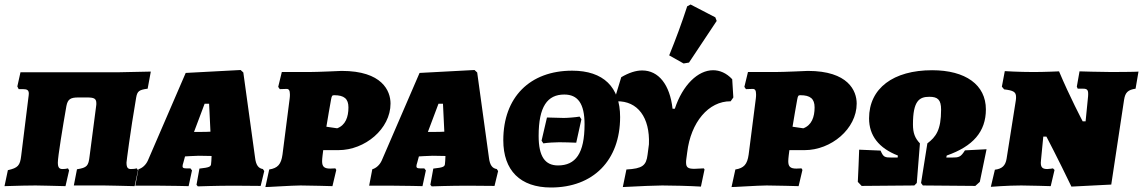

<svg xmlns="http://www.w3.org/2000/svg" viewBox="-33 -824 5078 853"><path d="M-13 3C45 1 99 0 125 0C147 0 211 2 258 3L274 -67L269 -76C262 -74 254 -73 245 -73C230 -73 224 -80 224 -102C224 -128 246 -262 262 -353C268 -384 281 -391 315 -391H353C384 -391 395 -387 395 -365C395 -361 395 -357 394 -352L365 -130C360 -87 354 -79 309 -72L295 0H429C451 0 517 2 565 3L580 -67L575 -76C569 -74 558 -73 549 -73C535 -73 529 -79 529 -102C529 -104 545 -234 572 -391C577 -419 585 -425 623 -430L637 -506C554 -504 511 -503 495 -503H190H58L44 -440L50 -428H70C88 -428 95 -423 95 -408C95 -403 94 -397 93 -389L61 -131C56 -89 47 -78 2 -68Z M1100 -125 1048 -502 1036 -513 792 -500 624 -111C615 -91 599 -77 582 -72L568 1H678C727 1 805 3 805 3L820 -67L813 -76H794C783 -76 778 -78 778 -85C778 -89 779 -94 782 -103L789 -129C786 -129 837 -132 850 -132L907 -131L906 -110C906 -105 905 -102 905 -99C905 -83 898 -80 853 -75L840 -3L846 4C846 4 928 1 1007 1C1054 1 1125 2 1125 2L1141 -64L1135 -73C1116 -76 1104 -89 1100 -125ZM829 -238 876 -363H896L902 -239C884 -238 877 -238 865 -238Z M1219 -504 1203 -438 1210 -428C1210 -428 1227 -429 1240 -429C1250 -429 1255 -423 1255 -405C1255 -400 1255 -394 1254 -387L1222 -137C1216 -94 1201 -77 1163 -71L1146 7C1146 8 1266 0 1302 0C1338 0 1444 3 1444 3L1461 -69C1460 -72 1458 -73 1457 -76C1457 -76 1444 -75 1434 -75C1407 -75 1398 -84 1398 -108C1398 -115 1399 -123 1400 -133L1403 -157H1471C1588 -157 1702 -251 1702 -364C1702 -420 1665 -509 1485 -509C1485 -509 1378 -504 1339 -504ZM1465 -254 1417 -261C1424 -306 1432 -348 1438 -383C1441 -399 1443 -401 1452 -401C1496 -401 1515 -385 1515 -347C1515 -304 1502 -268 1465 -254Z M2139 -125 2087 -502 2075 -513 1831 -500 1663 -111C1654 -91 1638 -77 1621 -72L1607 1H1717C1766 1 1844 3 1844 3L1859 -67L1852 -76H1833C1822 -76 1817 -78 1817 -85C1817 -89 1818 -94 1821 -103L1828 -129C1825 -129 1876 -132 1889 -132L1946 -131L1945 -110C1945 -105 1944 -102 1944 -99C1944 -83 1937 -80 1892 -75L1879 -3L1885 4C1885 4 1967 1 2046 1C2093 1 2164 2 2164 2L2180 -64L2174 -73C2155 -76 2143 -89 2139 -125ZM1868 -238 1915 -363H1935L1941 -239C1923 -238 1916 -238 1904 -238Z M2415 9C2602 9 2722 -111 2722 -304C2722 -437 2648 -510 2509 -510C2321 -510 2203 -392 2203 -201C2203 -67 2278 9 2415 9ZM2446 -89C2389 -89 2360 -128 2360 -220C2360 -351 2399 -404 2474 -404C2534 -404 2564 -364 2564 -272C2564 -142 2524 -89 2446 -89ZM2381 -187C2397 -190 2433 -192 2451 -192C2472 -192 2506 -191 2527 -190L2550 -294L2542 -306C2525 -303 2489 -300 2472 -300C2451 -300 2416 -302 2397 -302L2373 -199Z M3028 -546 3151 -731 3145 -747 3035 -804 3020 -796C2996 -722 2969 -649 2940 -578L3004 -542ZM3220 -472C3194 -500 3164 -512 3135 -512C3068 -512 3000 -447 2965 -341H2955C2943 -448 2893 -511 2820 -511C2792 -511 2761 -501 2727 -481L2700 -392L2707 -374C2800 -376 2855 -302 2850 -183L2844 -137C2838 -88 2821 -75 2750 -71L2734 7C2810 3 2880 0 2909 0C2949 0 3034 2 3081 5L3097 -71L3094 -76C3073 -75 3061 -74 3052 -74C3024 -74 3015 -80 3015 -102C3015 -106 3015 -111 3016 -117L3020 -147C3036 -281 3115 -375 3213 -374L3225 -391Z M3290 -504 3274 -438 3281 -428C3281 -428 3298 -429 3311 -429C3321 -429 3326 -423 3326 -405C3326 -400 3326 -394 3325 -387L3293 -137C3287 -94 3272 -77 3234 -71L3217 7C3217 8 3337 0 3373 0C3409 0 3515 3 3515 3L3532 -69C3531 -72 3529 -73 3528 -76C3528 -76 3515 -75 3505 -75C3478 -75 3469 -84 3469 -108C3469 -115 3470 -123 3471 -133L3474 -157H3542C3659 -157 3773 -251 3773 -364C3773 -420 3736 -509 3556 -509C3556 -509 3449 -504 3410 -504ZM3536 -254 3488 -261C3495 -306 3503 -348 3509 -383C3512 -399 3514 -401 3523 -401C3567 -401 3586 -385 3586 -347C3586 -304 3573 -268 3536 -254Z M3956 -133 3955 -124H3931C3896 -124 3892 -126 3879 -155L3784 -159C3782 -113 3781 -67 3778 -16L3795 2L4029 0L4040 -11L4054 -187C4032 -210 4023 -233 4023 -271C4023 -376 4051 -394 4096 -394C4133 -394 4148 -381 4148 -337C4148 -246 4125 -216 4087 -187L4059 -11L4067 0L4300 2L4320 -16C4330 -66 4340 -111 4350 -161L4254 -156C4235 -126 4228 -124 4194 -124H4171L4173 -133C4290 -174 4347 -239 4347 -338C4347 -447 4257 -512 4108 -512C3936 -512 3828 -432 3828 -298C3828 -222 3871 -166 3956 -133Z M4790 -285H4777C4777 -285 4719 -395 4672 -507C4672 -507 4606 -504 4559 -504C4493 -504 4431 -508 4431 -508L4418 -439L4428 -427C4469 -422 4481 -416 4481 -393C4481 -389 4481 -384 4480 -378L4439 -119C4434 -88 4419 -74 4387 -70L4369 6C4369 6 4443 0 4504 0C4538 0 4635 3 4635 3L4652 -69L4645 -76C4645 -76 4629 -73 4620 -73C4599 -73 4591 -80 4591 -101C4591 -105 4592 -109 4592 -114L4602 -217H4616C4616 -217 4666 -122 4727 5L4904 -4L4961 -381C4966 -413 4978 -425 5012 -430L5025 -506C5025 -505 4954 -504 4907 -504C4859 -504 4763 -507 4763 -507L4751 -439L4755 -430H4779C4799 -430 4803 -423 4801 -396Z"/></svg>

Font: Alegreya SC Black
Style: Italic
Weight: 900
Italic angle: -7°
Designer: Juan Pablo del Peral
Foundry: Huerta Tipografica
Version: Version 2.007;PS 002.007;hotconv 1.0.88;makeotf.lib2.5.64775